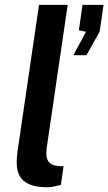

<svg xmlns="http://www.w3.org/2000/svg" viewBox="-20 -763 446 790"><path d="M176 7.5Q127.5 7.5 100 -5Q72.5 -17.5 61.2 -38.5Q50 -59.5 49 -85.8Q48 -112 52 -139.5L140.5 -743H258.5L172 -153.5Q167 -120 177.5 -101.5Q188 -83 217.5 -80L241.5 -79L230.5 -2.5Q216.5 1.5 202 4.5Q187.5 7.5 176 7.5ZM282 -536 334 -632.5 304.5 -638 319.5 -743H406L390 -633L336 -536Z"/></svg>

Font: Public Sans Thin SemiBold
Style: Italic
Weight: 600
Italic angle: -8°
Version: Version 2.001